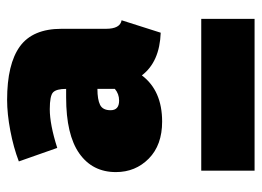

<svg xmlns="http://www.w3.org/2000/svg" viewBox="-118 -618 736 540"><g transform="rotate(-90 250.0 -348.0)"><path d="M178 -260Q112 -260 74 -297.5Q36 -335 36 -390Q36 -456 88.5 -493Q141 -530 246 -530H270Q270 -557 260.5 -566.5Q251 -576 213 -576Q170 -576 104 -555L66 -663Q105 -678 152.5 -687Q200 -696 239 -696Q340 -696 389.5 -660Q439 -624 439 -543V-418Q439 -378 463 -374L428 -264Q346 -267 308 -317Q265 -260 178 -260ZM237 -381Q256 -381 270 -393V-442Q240 -442 225 -434.5Q210 -427 210 -405Q210 -381 237 -381ZM467 0H40V-150H467Z"/></g></svg>

Font: Trujillo Black
Style: Regular
Weight: 900
Designer: Fira Sans original fonts by bBox Type GmbH, Carrois Corporate GbR, & Edenspiekermann AG / Changes by Cristiano Sobral
Foundry: Fira Sans original fonts by bBox Type GmbH, Carrois Corporate GbR, & Edenspiekermann AG / Changes by Cristiano Sobral
Version: Version 4.301;July 28, 2020;FontCreator 13.0.0.2655 64-bit